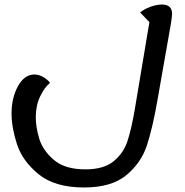

<svg xmlns="http://www.w3.org/2000/svg" viewBox="-20 -550 815 848"><path d="M740 -489Q740 -478 735 -446.5Q730 -415 720 -361L676 -111Q654 16 628.5 93Q603 170 537.5 224Q472 278 351 278Q222 278 150.5 219.5Q79 161 55 87Q31 13 31 -49Q31 -118 59.5 -169.5Q88 -221 132 -221Q152 -221 171.5 -209.5Q191 -198 201 -184Q177 -165 157.5 -124.5Q138 -84 138 -32Q138 10 153 61.5Q168 113 217 155.5Q266 198 357 198Q438 198 481.5 162.5Q525 127 542.5 74.5Q560 22 575 -65Q634 -417 631 -400L640 -452L599 -495Q617 -510 644.5 -520Q672 -530 695 -530Q740 -530 740 -489Z"/></svg>

Font: Lemonada Light
Style: Regular
Weight: 300
Designer: Mohamed Gaber (Arabic) Eduardo Tunni (Latin)
Foundry: Kief Type Foundry
Version: Version 3.006